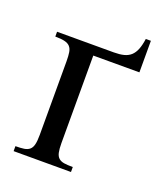

<svg xmlns="http://www.w3.org/2000/svg" viewBox="-105 -603 579 676"><g transform="rotate(20 184.5 -265.0)"><path d="M172.4 -412.1V-84.5Q172.4 -62 175.3 -49.1Q178.2 -36.1 185.8 -29.3Q193.4 -22.5 206.3 -20.5Q219.2 -18.6 238.8 -18.6V0H23.9V-18.6Q43 -18.6 55.9 -20.5Q68.8 -22.5 76.7 -29.3Q84.5 -36.1 87.6 -49.1Q90.8 -62 90.8 -84.5V-360.8Q90.8 -381.3 88.6 -394.5Q86.4 -407.7 79.3 -415.3Q72.3 -422.9 59.1 -426Q45.9 -429.2 23.9 -429.2V-447.3H236.8Q258.3 -447.3 273.7 -451.2Q289.1 -455.1 299.6 -464.6Q310.1 -474.1 316.4 -490Q322.8 -505.9 326.2 -530.3H345.2V-412.1Z"/></g></svg>

Font: Doulos SIL CyrE
Style: Regular
Weight: 400
Designer: Walt Agee, Victor Gaultney, Peter Martin, Debbi Hosken, Becca Hirsbrunner
Foundry: SIL International
Version: Version 5.000